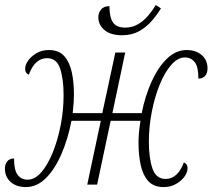

<svg xmlns="http://www.w3.org/2000/svg" viewBox="-41 -749 862 779"><path d="M64 10Q26 10 2.5 -10.5Q-21 -31 -21 -65Q-21 -83 -11.5 -94.5Q-2 -106 16 -106Q16 -58 31 -39Q46 -20 71 -20Q100 -20 126 -49.5Q152 -79 172.5 -129Q193 -179 205 -240Q217 -301 217 -363Q217 -428 203 -470.5Q189 -513 150 -513Q126 -513 107.5 -497Q89 -481 76 -446Q61 -452 61 -469Q61 -486 73.5 -503.5Q86 -521 107.5 -533.5Q129 -546 158 -546Q198 -546 220 -521Q242 -496 250.5 -455Q259 -414 259 -367Q259 -352 258 -334.5Q257 -317 254 -290H374L427 -536H467L415 -290H534Q548 -361 574.5 -419Q601 -477 637 -511.5Q673 -546 716 -546Q754 -546 777.5 -525.5Q801 -505 801 -471Q801 -453 791.5 -441.5Q782 -430 764 -430Q764 -478 749 -497Q734 -516 709 -516Q681 -516 654.5 -486.5Q628 -457 607.5 -407Q587 -357 575 -296Q563 -235 563 -173Q563 -108 577.5 -65.5Q592 -23 631 -23Q680 -23 705 -90Q720 -84 720 -67Q720 -50 707.5 -32.5Q695 -15 673 -2.5Q651 10 623 10Q582 10 560 -15Q538 -40 529.5 -81Q521 -122 521 -170Q521 -187 522.5 -207Q524 -227 529 -259H408L353 0H313L368 -259H249Q235 -186 208.5 -124.5Q182 -63 145.5 -26.5Q109 10 64 10ZM454 -606Q408 -606 383 -627Q358 -648 358 -679Q358 -697 369 -710.5Q380 -724 403 -724Q403 -680 417 -658.5Q431 -637 467 -637Q496 -637 519.5 -651Q543 -665 561 -686.5Q579 -708 591 -729L612 -715Q597 -690 575 -664.5Q553 -639 523.5 -622.5Q494 -606 454 -606Z"/></svg>

Font: Noto Serif SemiCondensed ExtraLight
Style: Italic
Weight: 200
Width: 4
Italic angle: -12°
Designer: Monotype Design Team
Foundry: Monotype Imaging Inc.
Version: Version 2.013